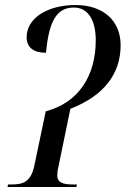

<svg xmlns="http://www.w3.org/2000/svg" viewBox="-20 -744 500 764"><path d="M10 0H284L286 -10H272C232 -10 208 -16 208 -47C208 -54 209 -68 213 -83L260 -311C391 -362 460 -448 460 -564C460 -664 388 -724 281 -724C166 -724 86 -670 86 -596C86 -552 118 -534 163 -534C175 -663 207 -714 274 -714C331 -714 361 -663 361 -584C361 -445 295 -336 162 -301L116 -82C102 -19 70 -10 26 -10H12Z"/></svg>

Font: Noto Serif Display SemiCondensed
Style: Italic
Weight: 400
Width: 4
Italic angle: -12°
Designer: Monotype Design Team
Foundry: Monotype Imaging Inc.
Version: Version 2.009